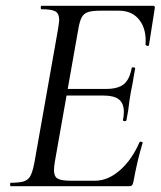

<svg xmlns="http://www.w3.org/2000/svg" viewBox="-20 -645 559 665"><path d="M17 -12Q48 -12 63 -17Q78 -22 85.5 -36Q93 -50 99 -81L181 -544Q185 -570 185 -576Q185 -598 172 -605.5Q159 -613 124 -613Q121 -613 121 -619Q121 -625 124 -625H510Q518 -625 516 -616L496 -489Q496 -486 491 -486Q489 -486 486.5 -487.5Q484 -489 484 -490Q488 -543 463 -575.5Q438 -608 392 -608H330Q299 -608 284.5 -603Q270 -598 263 -585Q256 -572 251 -543L170 -85Q167 -67 167 -55Q167 -34 179.5 -26.5Q192 -19 226 -19H309Q354 -19 395.5 -55.5Q437 -92 463 -152Q464 -155 469.5 -154Q475 -153 474 -150Q456 -92 442 -15Q440 -6 437 -3Q434 0 426 0H17Q15 0 15 -6Q15 -12 17 -12ZM406 -230Q409 -245 409 -257Q409 -287 392 -300.5Q375 -314 340 -314H178L182 -337H347Q389 -337 409 -353.5Q429 -370 436 -409Q436 -412 442 -412Q444 -412 446.5 -410.5Q449 -409 448 -407Q445 -389 442.5 -376.5Q440 -364 439 -355L433 -325L428 -294Q425 -263 418 -229Q417 -225 411 -225.5Q405 -226 406 -230Z"/></svg>

Font: Cormorant Infant Medium
Style: Italic
Weight: 500
Italic angle: -10°
Designer: Christian Thalmann (Catharsis Fonts)
Foundry: Catharsis Fonts
Version: Version 4.000